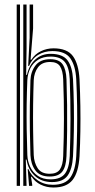

<svg xmlns="http://www.w3.org/2000/svg" viewBox="-20 -820 419 847"><path d="M53.7 0V-800H68.2V0ZM82.7 0V-800H97.2V-606.4L95.4 -489.7H98.8Q108.9 -534.1 136.9 -558.6Q164.9 -583.2 205.7 -582.5Q257.5 -581.7 278.3 -553.2Q299.1 -524.8 302.1 -470Q304.9 -411 305.8 -354.5Q306.7 -298 305.8 -242.5Q304.9 -187.1 302.1 -131Q298.9 -74.4 278.5 -45.6Q258 -16.8 209.4 -16.8Q163.2 -16.8 133.5 -44.3Q103.9 -71.9 97.2 -115.8L93.8 -115.8L97.2 0ZM202.8 -28.8Q247.9 -28.8 266.7 -54.2Q285.5 -79.6 287.8 -132.2Q290.8 -214.2 291 -294.5Q291.2 -374.8 287.6 -471.4Q285.3 -523.2 265.7 -546.8Q246 -570.4 203.5 -570.4Q170.7 -570.4 148.4 -556.5Q126.1 -542.6 114.1 -519.2Q102.2 -495.8 100.6 -467.4Q98.4 -412.6 97.6 -358.9Q96.9 -305.1 97.7 -249.9Q98.5 -194.7 100.6 -135.7Q101.7 -108.2 113.3 -83.8Q124.8 -59.4 147.1 -44.1Q169.4 -28.8 202.8 -28.8ZM199.4 -41.3Q155.5 -41.3 135.7 -68.8Q116 -96.3 114.3 -135.8Q112.6 -188.1 111.8 -243.6Q111.1 -299 111.7 -355.5Q112.4 -411.9 114.3 -466.6Q115.9 -504.2 136.8 -531.5Q157.7 -558.8 201.4 -558.8Q241.2 -558.8 256.5 -535.9Q271.7 -513.1 273.3 -469.9Q275.2 -411.1 276 -355.9Q276.7 -300.7 276.1 -245.7Q275.5 -190.7 273.3 -131.4Q271.7 -85.3 255 -63.3Q238.3 -41.3 199.4 -41.3ZM199.2 -53.4Q231.4 -53.4 244.5 -72.8Q257.5 -92.3 258.8 -131.4Q261.9 -216.4 262.1 -295.3Q262.4 -374.2 258.8 -469.6Q257.3 -508.1 244.9 -527.4Q232.5 -546.6 201.2 -546.6Q165.1 -546.6 147.7 -523.1Q130.3 -499.5 128.8 -466.4Q126.8 -412.2 126.1 -356.7Q125.4 -301.2 126.1 -245.8Q126.8 -190.3 128.8 -135.9Q130.2 -103.1 146 -78.2Q161.7 -53.4 199.2 -53.4ZM215.9 7.2Q185.2 7.2 159.7 -5.3Q134.2 -17.9 119.7 -40.2H116.7L122 -6.7L122.2 0H108.2L102.2 -74H105.5Q117.8 -44 146.5 -24.4Q175.2 -4.8 212.9 -4.8Q267.4 -4.8 290.1 -36.7Q312.8 -68.6 316.4 -131.1Q319.2 -187 320.1 -241.5Q321 -296 320.2 -352.5Q319.4 -409.1 316.3 -470.3Q313.1 -529.4 290.7 -562Q268.3 -594.7 211.1 -594.7Q176.5 -594.7 149.1 -578.3Q121.6 -561.9 108.1 -529H104.3L110.7 -653.6V-800H126V-694.3L114.8 -556.6H118.3Q134.2 -581.5 160.5 -594.2Q186.7 -606.8 215.9 -606.8Q276.4 -606.8 301.7 -572.4Q327 -538.1 330.8 -469.8Q333.6 -409.9 334.5 -352.5Q335.4 -295.1 334.5 -239.9Q333.7 -184.6 330.8 -130.8Q326.6 -59.5 300.1 -26.1Q273.7 7.2 215.9 7.2Z"/></svg>

Font: Big Shoulders Inline Display SC Thin
Style: Regular
Weight: 100
Designer: Patric King
Foundry: XO Type Co
Version: Version 2.002